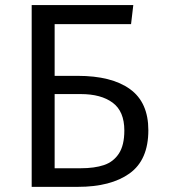

<svg xmlns="http://www.w3.org/2000/svg" viewBox="-20 -726 655 746"><path d="M497.9 -706.2 489.2 -632.3H192.3V-431.3H281.5Q413.8 -431.3 485.1 -379.7Q556.4 -328.2 556.4 -220Q556.4 -104.6 483.6 -52.3Q410.8 0 282.6 0H103.1V-706.2ZM192.3 -360.5V-72.3H293.8Q347.2 -72.3 383.8 -84.6Q420.5 -96.9 441.8 -129.2Q463.1 -161.5 463.1 -219Q463.1 -293.3 417.9 -326.9Q372.8 -360.5 293.8 -360.5Z"/></svg>

Font: Fira Code Fixed
Style: Regular
Weight: 400
Monospace: yes
Designer: Carrois Corporate, Edenspiekermann AG, Nikita Prokopov
Foundry: Carrois Corporate, Edenspiekermann AG, Nikita Prokopov
Version: Version 5.002